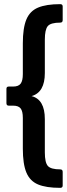

<svg xmlns="http://www.w3.org/2000/svg" viewBox="-20 -740 322 925"><path d="M270 165Q202 165 163 148.5Q124 132 107 91Q90 50 90 -24V-172Q90 -204 79.5 -217.5Q69 -231 43 -231H22Q11 -231 11 -243V-312Q11 -323 22 -323H43Q69 -323 79.5 -337Q90 -351 90 -383V-531Q90 -605 107 -646Q124 -687 163.5 -703.5Q203 -720 270 -720Q282 -720 282 -709V-643Q282 -631 270 -631Q224 -631 210 -614Q196 -597 196 -549V-388Q196 -295 132 -277Q196 -261 196 -166V-6Q196 43 210.5 59.5Q225 76 270 76Q282 76 282 88V154Q282 165 270 165Z"/></svg>

Font: Sofia Sans Semi Condensed
Style: Bold
Weight: 700
Designer: Botio Nikoltchev, Ani Petrova
Foundry: lettersoup
Version: Version 4.100; ttfautohint (v1.8.4.7-5d5b)